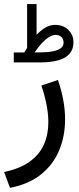

<svg xmlns="http://www.w3.org/2000/svg" viewBox="-26 -658 388 941"><path d="M168.9 -401.4 143.6 -400.9Q161.6 -427.7 179.4 -446.8Q197.3 -465.8 214.4 -476.3Q231.4 -486.8 247.1 -486.8Q265.1 -486.8 275.4 -476.3Q285.6 -465.8 285.6 -448.7Q285.6 -433.6 273.4 -423.1Q261.2 -412.6 235.4 -407Q209.5 -401.4 168.9 -401.4ZM93.3 -400.9H41.5V-352.1H169.4Q223.1 -352.1 259.8 -362.5Q296.4 -373 315.2 -395Q334 -417 334 -450.2Q334 -487.3 308.8 -511.7Q283.7 -536.1 244.6 -536.1Q219.2 -536.1 196.8 -522.9Q174.3 -509.8 153.3 -487.8V-638.2H106.9V-423.3Q103.5 -418.5 100.3 -412.6Q97.2 -406.7 93.3 -400.9ZM22.9 262.7Q116.2 244.6 176 196Q235.8 147.5 264.4 77.9Q293 8.3 293 -73.2Q293 -119.6 283.9 -168.5Q274.9 -217.3 257.8 -266.1L176.8 -238.8Q192.9 -191.4 201.9 -145.8Q210.9 -100.1 210.9 -58.6Q210.9 0.5 189.7 49.3Q168.5 98.1 121.1 133.1Q73.7 168 -5.9 185.1Z"/></svg>

Font: Vazirmatn NL
Style: Regular
Weight: 400
Designer: Saber Rastikerdar
Foundry: Saber Rastikerdar
Version: Version 33.003